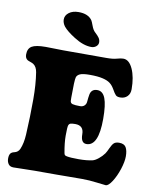

<svg xmlns="http://www.w3.org/2000/svg" viewBox="-102 -1029 908 1129"><g transform="rotate(10 351.5 -464.5)"><path d="M278.8 -798.8Q231.4 -828.6 210.9 -853.5Q195.8 -873.5 195.8 -894.5Q195.8 -918.9 217.8 -935.5Q239.7 -952.1 274.9 -952.1Q332 -952.1 356 -918Q360.4 -911.6 369.4 -887Q378.4 -862.3 391.1 -851.1Q408.2 -835.4 416.3 -823.7Q424.3 -812 424.3 -797.4Q424.3 -782.7 412.1 -772.7Q399.9 -762.7 383.3 -762.7Q335.4 -762.7 278.8 -798.8ZM182.1 11.7Q160.6 11.7 118.7 12.9Q76.7 14.2 55.7 14.2Q34.7 14.2 25.1 0.5Q15.6 -13.2 15.6 -32.2Q15.6 -51.3 22.2 -61.3Q28.8 -71.3 44.9 -74.7Q67.4 -79.6 76.7 -100.1Q92.3 -135.7 95.2 -189Q101.1 -298.3 101.1 -399.9Q101.1 -489.7 89.8 -560.1Q84.5 -592.3 64.9 -605.5Q58.6 -609.9 45.4 -614.3Q32.2 -618.7 27.3 -622.1Q13.7 -631.8 13.7 -653.3Q13.7 -688.5 37.1 -702.6Q60.5 -716.8 119.6 -716.8Q137.2 -716.8 173.3 -715.8Q209.5 -714.8 224.6 -714.8H481.9Q521.5 -714.8 543.9 -721.4Q566.4 -728 581.5 -728Q616.2 -728 638.2 -679.7Q660.2 -631.3 660.2 -559.1Q660.2 -531.7 644 -515.9Q627.9 -500 602.1 -500Q584 -500 575.7 -507.8Q567.4 -515.6 551.8 -543.5Q540 -563.5 524.4 -575Q508.8 -586.4 481.9 -592.8Q452.6 -600.1 404.3 -600.1Q361.8 -600.1 345.2 -592.3Q328.6 -584.5 324.7 -571.3Q319.3 -554.2 319.3 -449.2Q319.3 -435.1 319.8 -429.4Q320.3 -423.8 323.5 -419.2Q326.7 -414.6 333.5 -412.6Q348.1 -408.7 378.9 -408.7Q395 -408.7 404.8 -418.2Q414.6 -427.7 415.5 -442.4Q417.5 -466.8 420.9 -485.4Q427.7 -519.5 462.9 -519.5Q495.6 -519.5 510.7 -480.7Q525.9 -441.9 525.9 -357.9Q525.9 -195.8 454.1 -195.8Q420.4 -195.8 420.4 -248.5Q420.4 -300.3 369.6 -300.3Q349.1 -300.3 341.1 -297.4Q333 -294.4 329.6 -285.2Q325.7 -274.4 325.7 -223.1Q325.7 -180.7 336.4 -122.1Q337.9 -113.3 341.1 -109.9Q344.2 -106.4 354 -104.5Q375.5 -100.1 424.3 -100.1Q472.7 -100.1 506.8 -107.9Q521.5 -111.3 541 -127Q560.5 -142.6 574.2 -161.6Q581.5 -172.4 591.8 -195.3Q602.1 -218.3 612.3 -227.5Q622.6 -236.8 643.1 -236.8Q673.3 -236.8 684.3 -217.8Q695.3 -198.7 695.3 -164.6Q695.3 -132.3 680.7 -87.4Q666 -42.5 645 -9.8Q624 22.9 607.9 22.9Q602.5 22.9 554.7 16.8Q506.8 10.7 466.8 10.7Q435.5 10.7 382.6 11.2Q329.6 11.7 310.5 11.7Z"/></g></svg>

Font: Cooper* Black
Style: Regular
Weight: 900
Designer: Owen Earl
Foundry: indestructible type*
Version: Version 0.001